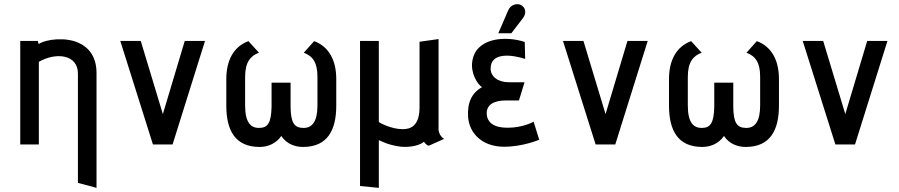

<svg xmlns="http://www.w3.org/2000/svg" viewBox="-20 -699 4351 929"><path d="M447 210V-346C447 -422 412 -468 362 -491C301 -520 206 -511 167 -486L163 -501H78V0H168V-400C253 -448 357 -435 357 -343V186Z M815 0 972 -501H874L768 -147L661 -501H562L720 0Z M1516 -189C1516 -110 1490 -80 1449 -80C1403 -80 1387 -106 1386 -182V-299H1294V-182C1292 -106 1277 -80 1233 -80C1194 -80 1166 -105 1166 -189V-327C1166 -398 1192 -429 1233 -444L1182 -500C1109 -473 1075 -405 1075 -317V-188C1075 -68 1118 12 1236 12C1273 12 1314 -2 1341 -41C1367 -2 1408 12 1446 12C1564 12 1607 -68 1607 -188V-317C1607 -405 1573 -473 1500 -500L1450 -444C1493 -427 1516 -398 1516 -327Z M2129 -27C2105 -41 2102 -69 2102 -69V-510L2010 -497V-180C2010 -89 1966 -74 1929 -74C1875 -74 1819 -103 1813 -109V-501H1722V201L1813 210V-21C1827 -15 1858 3 1921 11C1973 15 2014 2 2031 -13C2040 0 2052 7 2055 6Z M2454 -538 2510 -611C2531 -638 2521 -666 2498 -676C2482 -683 2451 -678 2439 -649L2391 -538ZM2562 -110C2562 -110 2510 -81 2438 -81C2372 -80 2335 -105 2335 -152C2335 -189 2365 -213 2428 -213H2491L2518 -301H2442C2388 -301 2353 -330 2354 -368C2354 -447 2456 -435 2521 -414L2519 -496C2422 -528 2280 -515 2265 -401C2257 -346 2288 -294 2312 -277C2263 -250 2240 -202 2245 -132C2251 -54 2313 11 2419 11C2511 11 2589 -23 2589 -23Z M2957 0 3114 -501H3016L2910 -147L2803 -501H2704L2862 0Z M3658 -189C3658 -110 3632 -80 3591 -80C3545 -80 3529 -106 3528 -182V-299H3436V-182C3434 -106 3419 -80 3375 -80C3336 -80 3308 -105 3308 -189V-327C3308 -398 3334 -429 3375 -444L3324 -500C3251 -473 3217 -405 3217 -317V-188C3217 -68 3260 12 3378 12C3415 12 3456 -2 3483 -41C3509 -2 3550 12 3588 12C3706 12 3749 -68 3749 -188V-317C3749 -405 3715 -473 3642 -500L3592 -444C3635 -427 3658 -398 3658 -327Z M4117 0 4274 -501H4176L4070 -147L3963 -501H3864L4022 0Z"/></svg>

Font: Advent Pro
Style: SemiBold
Weight: 600
Designer: Andreas Kalpakidis
Foundry: Andreas Kalpakidis
Version: Version 2.002 2008